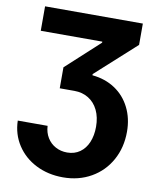

<svg xmlns="http://www.w3.org/2000/svg" viewBox="-98 -781 860 1065"><g transform="rotate(10 332.5 -248.5)"><path d="M329.1 70.3Q370.6 70.3 400.9 48.8Q431.2 27.3 447 -10.7Q462.9 -48.8 462.9 -97.7Q462.9 -151.4 443.6 -191.2Q424.3 -231 389.6 -252.2Q355 -273.4 310.5 -273.4H227.5V-391.6L415 -563.5V-569.3H68.4V-707H619.1V-586.9L393.6 -382.8V-376Q466.3 -369.1 521.2 -332.8Q576.2 -296.4 606.4 -236.1Q636.7 -175.8 636.7 -100.6Q636.7 -11.2 597.4 59.6Q558.1 130.4 488.3 170.2Q418.5 210 330.1 210Q246.1 210 178.2 175.8Q110.4 141.6 70.8 80.8Q31.2 20 29.3 -56.6H197.3Q199.2 -19 216.8 9.8Q234.4 38.6 263.7 54.4Q293 70.3 329.1 70.3Z"/></g></svg>

Font: Pretendard Std ExtraBold
Style: Regular
Weight: 800
Designer: Base glyphs from Inter by Rasmus Andersson; Hangeul glyphs from Noto Sans CJK(Source Han Sans) by Jang Soo-young and Kan
Foundry: Kil Hyung-jin
Version: Version 1.309